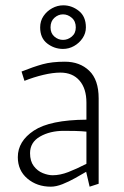

<svg xmlns="http://www.w3.org/2000/svg" viewBox="-20 -691 467 722"><path d="M171 11Q119 11 83 -19.5Q47 -50 47 -100Q47 -160 107.5 -200Q168 -240 305 -241Q305 -257 305 -273Q305 -289 305 -305Q305 -358 279 -388Q253 -418 207 -418Q179 -418 143 -409.5Q107 -401 72 -387L61 -422Q106 -440 140.5 -449.5Q175 -459 224 -459Q280 -459 315.5 -425Q351 -391 351 -321V0L317 11L304 -45Q287 -35 263 -21.5Q239 -8 215 1.5Q191 11 171 11ZM178 -32Q206 -32 237 -44Q268 -56 305 -75V-196Q285 -198 264 -198.5Q243 -199 220 -199Q168 -199 130.5 -177.5Q93 -156 93 -115Q93 -85 107 -66.5Q121 -48 141 -40Q161 -32 178 -32ZM303 -588Q303 -566 290.5 -547.5Q278 -529 258.5 -518Q239 -507 217 -507Q184 -507 157.5 -527.5Q131 -548 131 -588Q131 -612 143.5 -630.5Q156 -649 176 -660Q196 -671 218 -671Q250 -671 276.5 -650Q303 -629 303 -588ZM170 -588Q170 -566 184.5 -553.5Q199 -541 217 -541Q235 -541 250 -553.5Q265 -566 265 -588Q265 -611 250 -624Q235 -637 217 -637Q199 -637 184.5 -624Q170 -611 170 -588Z"/></svg>

Font: Ancizar Sans Thin
Style: Regular
Weight: 100
Designer: Cesar Puertas, Viviana Monsalve, Julian Moncada, Julian Prieto, Jose Castro, Mariel Hernandez, Felipe Aragon, Sara Alarc
Version: Version 8.100